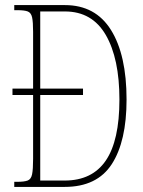

<svg xmlns="http://www.w3.org/2000/svg" viewBox="-20 -734 562 754"><path d="M36 0V-20H48Q75 -20 88.5 -25Q102 -30 106 -49.5Q110 -69 110 -110V-361H29V-386H110V-609Q110 -648 106 -666Q102 -684 89 -689Q76 -694 49 -694H36V-714H235Q355 -714 416 -616Q477 -518 477 -343Q477 -179 419 -89.5Q361 0 234 0ZM234 -25Q342 -25 395.5 -103.5Q449 -182 449 -343Q449 -504 395.5 -596.5Q342 -689 235 -689H138V-386H306V-361H138V-25Z"/></svg>

Font: Noto Serif Thai ExtraCondensed Thin
Style: Regular
Weight: 100
Width: 2
Designer: Monotype Design Team
Foundry: Monotype Imaging Inc.
Version: Version 2.001; ttfautohint (v1.8.4.7-5d5b)